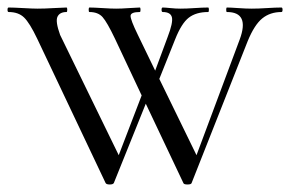

<svg xmlns="http://www.w3.org/2000/svg" viewBox="-25 -488 772 511"><path d="M724 -468Q727 -468 727 -462Q727 -456 724 -456Q694 -456 673 -439Q652 -422 634 -378L485 -1Q484 3 474 3Q464 3 463 -1L363 -212L278 -1Q276 3 267 3Q258 3 256 -1L74 -385Q54 -427 39 -441.5Q24 -456 -2 -456Q-5 -456 -5 -462Q-5 -468 -2 -468Q10 -468 36.5 -466.5Q63 -465 75 -465Q93 -465 118.5 -466.5Q144 -468 152 -468Q154 -468 154 -462Q154 -456 152 -456Q134 -456 128 -443.5Q122 -431 135 -395L291 -75L352 -234L281 -385Q260 -429 248 -442.5Q236 -456 213 -456Q211 -456 211 -462Q211 -468 213 -468Q224 -468 247.5 -466.5Q271 -465 284 -465Q298 -465 319 -466.5Q340 -468 347 -468Q349 -468 349 -462Q349 -456 347 -456Q323 -456 322.5 -446Q322 -436 342 -395L388 -300L421 -389Q436 -428 432.5 -442Q429 -456 408 -456Q405 -456 405 -462Q405 -468 408 -468Q414 -468 428.5 -466.5Q443 -465 455 -465Q471 -465 493 -466.5Q515 -468 529 -468Q531 -468 531 -462Q531 -456 529 -456Q497 -456 477.5 -441Q458 -426 441 -383L399 -278L498 -75L613 -383Q640 -456 579 -456Q577 -456 577 -462Q577 -468 579 -468Q588 -468 609 -466.5Q630 -465 645 -465Q662 -465 685.5 -466.5Q709 -468 724 -468Z"/></svg>

Font: Cormorant SC
Style: Regular
Weight: 400
Designer: Christian Thalmann (Catharsis Fonts)
Version: Version 1.000;PS 002.000;hotconv 1.0.88;makeotf.lib2.5.64775